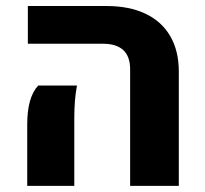

<svg xmlns="http://www.w3.org/2000/svg" viewBox="-20 -606 667 626"><path d="M404.3 -379.9Q404.3 -463.4 315.4 -463.4H70.8V-586.4H327.1Q401.4 -586.4 454.3 -561.3Q507.3 -536.1 535.2 -488Q563 -439.9 563 -372.6V0H404.3ZM68.8 -201.2Q68.8 -288.6 104.5 -327.1H231Q222.2 -283.2 222.2 -218.3V0H68.8Z"/></svg>

Font: Heebo ExtraBold
Style: Regular
Weight: 800
Designer: Oded Ezer
Foundry: Meir Sadan
Version: Version 2.001; ttfautohint (v1.5.14-ce02) -l 8 -r 50 -G 200 